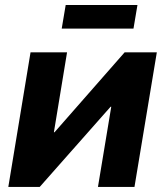

<svg xmlns="http://www.w3.org/2000/svg" viewBox="-20 -735 649 755"><path d="M508.8 0H365.2L417.5 -315.4H415L136.2 0H12.7L100.1 -529.3H243.7L191.9 -214.8H194.3L470.2 -529.3H596.7ZM520.5 -715.3 504.9 -622.6H222.7L238.3 -715.3Z"/></svg>

Font: Inter 24pt
Style: Bold Italic
Weight: 700
Italic angle: -9.3988°
Version: Version 4.001;git-66647c0bb